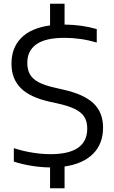

<svg xmlns="http://www.w3.org/2000/svg" viewBox="-20 -880 608 1020"><path d="M323 4.5V120H246V9.5Q198.5 9 148.2 1Q98 -7 53.5 -21.5V-93Q102 -77 153 -69Q204 -61 248.5 -61Q443.5 -61 443.5 -197Q443.5 -234.5 427.8 -259.2Q412 -284 378 -300.8Q344 -317.5 285.5 -330.5L242.5 -340Q139.5 -363 90.2 -412.2Q41 -461.5 41 -542Q41 -626 92.8 -678.5Q144.5 -731 246 -745V-860H323V-749.5Q415 -748.5 494 -725.5V-654Q410 -679 322 -679Q222 -679 173.5 -644.8Q125 -610.5 125 -546.5Q125 -509.5 139 -485Q153 -460.5 184.5 -443.5Q216 -426.5 270 -414.5L313 -404.5Q425 -380 476.2 -331.5Q527.5 -283 527.5 -202Q527.5 -116.5 474.8 -63.2Q422 -10 323 4.5Z"/></svg>

Font: Encode Sans Semi Expanded
Style: Regular
Weight: 400
Width: 6
Designer: Multiple Designers
Foundry: Impallari Type
Version: Version 2.000